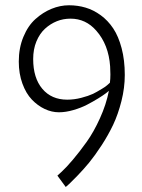

<svg xmlns="http://www.w3.org/2000/svg" viewBox="-20 -705 551 743"><path d="M234.4 18.6Q234.4 18.6 202.1 -25.4L219.2 -41Q236.3 -56.6 262.2 -87.2Q288.1 -117.7 315.4 -156Q342.8 -194.3 366.9 -247.6Q391.1 -300.8 401.4 -353.5L390.6 -344.7Q379.9 -336.4 360.1 -324.2Q340.3 -312 316.9 -299.8Q293.5 -287.6 263.9 -279.1Q234.4 -270.5 208 -270.5Q180.2 -270.5 153.1 -283.2Q126 -295.9 103.3 -319.6Q80.6 -343.3 66.7 -381.6Q52.7 -419.9 52.7 -466.8Q52.7 -519.5 70.6 -562.5Q88.4 -605.5 117.2 -631.3Q146 -657.2 179.4 -670.9Q212.9 -684.6 247.1 -684.6Q280.8 -684.6 311.3 -675.5Q341.8 -666.5 369.9 -646Q397.9 -625.5 418.2 -595Q438.5 -564.5 450.7 -518.3Q462.9 -472.2 462.9 -415Q462.9 -365.2 450 -314Q437 -262.7 418 -222.4Q398.9 -182.1 372.6 -141.8Q346.2 -101.6 324.7 -75.4Q303.2 -49.3 279.3 -24.7Q255.4 0 247.3 7.3Q239.3 14.6 234.4 18.6ZM405.3 -384.8Q407.2 -399.4 407.2 -417Q407.2 -434.1 406.2 -447.8Q400.4 -532.2 352.5 -586.4Q312 -632.8 252.9 -632.8Q224.6 -632.8 200.2 -623Q174.8 -612.8 154.1 -593.8Q133.3 -574.7 120.8 -544.4Q108.4 -514.2 108.4 -476.6Q108.4 -403.3 143.8 -361.3Q179.2 -319.3 240.2 -319.3Q267.1 -319.3 294.4 -326.4Q321.8 -333.5 339.8 -341.8Q352.1 -347.7 374.5 -361.3Q388.7 -369.6 395.5 -376Q395.5 -376 405.3 -384.8Z"/></svg>

Font: Buda
Style: light
Weight: 400
Version: Version 1.002